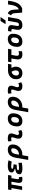

<svg xmlns="http://www.w3.org/2000/svg" viewBox="2986 -3820 1060 7071"><g transform="rotate(-90 3515.5 -285.0)"><path d="M444.8 9.8Q363.8 9.8 334 -36.1Q314.5 -65.4 314.5 -116.2Q314.5 -144 320.3 -178.2L358.4 -394.5H255.9L186 0H54.2L124 -394.5H49.8L71.3 -517.6H605.5L584 -394.5H490.2L454.1 -186.5Q451.7 -172.4 451.7 -161.1Q451.7 -115.7 491.2 -115.7Q498.5 -115.7 506.8 -116.7Q515.1 -117.7 525.9 -119.6L540 -1Q514.6 5.4 495.1 7.6Q475.6 9.8 444.8 9.8Z M844.2 9.8Q633.3 9.8 633.3 -103Q633.3 -151.9 659.7 -182.6Q686 -213.4 731 -230.2Q775.9 -247.1 831.5 -253.4L834.5 -270.5Q697.3 -302.2 697.3 -385.3Q697.3 -439.5 732.2 -470.5Q767.1 -501.5 824 -514.4Q880.9 -527.3 946.8 -527.3Q1075.7 -527.3 1147.9 -498L1096.7 -379.9Q1029.3 -402.3 935.5 -402.3Q887.7 -402.3 860.4 -392.6Q833 -382.8 833 -362.3Q833 -341.8 873.3 -330.3Q913.6 -318.8 1002 -316.4L980.5 -198.2H955.1Q780.8 -198.2 780.8 -149.4Q780.8 -115.2 870.1 -115.2Q933.6 -115.2 977.1 -122.8Q1020.5 -130.4 1054.7 -137.2L1058.6 -13.7Q1016.1 -2.9 962.2 3.4Q908.2 9.8 844.2 9.8Z M1543 -527.3Q1630.9 -527.3 1680.2 -478.3Q1729.5 -429.2 1729.5 -341.8Q1729.5 -266.6 1701.2 -202.4Q1672.9 -138.2 1621.6 -90.6Q1570.3 -43 1501.5 -16.6Q1432.6 9.8 1351.6 9.8Q1342.3 9.8 1332.5 9.3L1294.9 224.6H1160.6L1241.2 -233.9Q1268.1 -384.8 1341.3 -456.1Q1414.6 -527.3 1543 -527.3ZM1374.5 -229.5 1354.5 -115.7Q1358.4 -115.7 1362.3 -115.7Q1427.2 -115.7 1478.5 -144.8Q1529.8 -173.8 1559.6 -223.9Q1589.4 -273.9 1589.4 -336.9Q1589.4 -367.2 1573.2 -383.8Q1557.1 -400.4 1528.3 -400.4Q1464.8 -400.4 1427.5 -358.9Q1390.1 -317.4 1374.5 -229.5Z M2229.5 -142.6 2263.2 -31.2Q2233.4 -14.2 2200.2 -2.2Q2167 9.8 2124 9.8Q1944.3 9.8 1944.3 -137.2Q1944.3 -145 1944.8 -153.3Q1948.2 -205.6 1965.8 -253.9Q1983.4 -302.2 1994.1 -345.2Q1997.1 -355.5 1997.1 -364.3Q1997.1 -401.9 1942.4 -401.9Q1896 -401.9 1853 -390.6L1842.8 -513.7Q1871.6 -522 1900.4 -524.7Q1929.2 -527.3 1958 -527.3Q2136.7 -527.3 2136.7 -402.3Q2136.7 -376.5 2128.9 -345.2Q2117.7 -297.4 2101.1 -258.3Q2084.5 -219.2 2081.1 -172.4Q2077.1 -115.7 2143.1 -115.7Q2167.5 -115.7 2185.8 -121.8Q2204.1 -127.9 2229.5 -142.6Z M2588.9 9.8Q2497.6 9.8 2446.5 -39.8Q2395.5 -89.4 2395.5 -177.7Q2395.5 -342.8 2471.7 -435.1Q2547.9 -527.3 2683.6 -527.3Q2774.9 -527.3 2825.9 -476.6Q2877 -425.8 2877 -335Q2877 -172.4 2800.8 -81.3Q2724.6 9.8 2588.9 9.8ZM2612.3 -115.7Q2672.9 -115.7 2706.8 -168.2Q2740.7 -220.7 2740.7 -314Q2740.7 -355.5 2720.2 -378.7Q2699.7 -401.9 2662.6 -401.9Q2601.1 -401.9 2566.4 -349.4Q2531.7 -296.9 2531.7 -203.6Q2531.7 -162.1 2553 -138.9Q2574.2 -115.7 2612.3 -115.7Z M3300.8 -527.3Q3388.7 -527.3 3438 -478.3Q3487.3 -429.2 3487.3 -341.8Q3487.3 -266.6 3459 -202.4Q3430.7 -138.2 3379.4 -90.6Q3328.1 -43 3259.3 -16.6Q3190.4 9.8 3109.4 9.8Q3100.1 9.8 3090.3 9.3L3052.7 224.6H2918.5L2999 -233.9Q3025.9 -384.8 3099.1 -456.1Q3172.4 -527.3 3300.8 -527.3ZM3132.3 -229.5 3112.3 -115.7Q3116.2 -115.7 3120.1 -115.7Q3185.1 -115.7 3236.3 -144.8Q3287.6 -173.8 3317.4 -223.9Q3347.2 -273.9 3347.2 -336.9Q3347.2 -367.2 3331.1 -383.8Q3314.9 -400.4 3286.1 -400.4Q3222.7 -400.4 3185.3 -358.9Q3147.9 -317.4 3132.3 -229.5Z M3987.3 -142.6 4021 -31.2Q3991.2 -14.2 3958 -2.2Q3924.8 9.8 3881.8 9.8Q3702.1 9.8 3702.1 -137.2Q3702.1 -145 3702.6 -153.3Q3706.1 -205.6 3723.6 -253.9Q3741.2 -302.2 3752 -345.2Q3754.9 -355.5 3754.9 -364.3Q3754.9 -401.9 3700.2 -401.9Q3653.8 -401.9 3610.8 -390.6L3600.6 -513.7Q3629.4 -522 3658.2 -524.7Q3687 -527.3 3715.8 -527.3Q3894.5 -527.3 3894.5 -402.3Q3894.5 -376.5 3886.7 -345.2Q3875.5 -297.4 3858.9 -258.3Q3842.3 -219.2 3838.9 -172.4Q3835 -115.7 3900.9 -115.7Q3925.3 -115.7 3943.6 -121.8Q3961.9 -127.9 3987.3 -142.6Z M4353 9.8Q4248 9.8 4190.4 -49.3Q4132.8 -108.4 4132.8 -215.8Q4132.8 -307.1 4172.4 -375.2Q4211.9 -443.4 4283.2 -481.2Q4354.5 -519 4449.7 -519H4698.7L4677.2 -392.1H4544.4Q4570.3 -355.5 4582.8 -316.9Q4595.2 -278.3 4595.2 -240.2Q4595.2 -121.1 4531.7 -55.7Q4468.3 9.8 4353 9.8ZM4405.3 -388.7Q4342.8 -377 4305.9 -330.6Q4269 -284.2 4269 -213.9Q4269 -167.5 4293 -141.6Q4316.9 -115.7 4360.4 -115.7Q4407.7 -115.7 4433.3 -148.4Q4459 -181.2 4459 -240.2Q4459 -273.9 4446 -312.3Q4433.1 -350.6 4405.3 -388.7Z M5047.4 9.8Q4938.5 9.8 4893.1 -48.3Q4861.3 -88.9 4861.3 -156.7Q4861.3 -185.5 4867.2 -219.7L4897.5 -394.5H4756.8L4778.3 -517.6H5253.9L5232.4 -394.5H5028.8L5000.5 -232.9Q4996.1 -209.5 4996.1 -190.9Q4996.1 -115.7 5064.5 -115.7Q5106.4 -115.7 5168.9 -129.4L5161.6 -5.9Q5108.9 9.8 5047.4 9.8Z M5518.6 9.8Q5427.2 9.8 5376.2 -39.8Q5325.2 -89.4 5325.2 -177.7Q5325.2 -342.8 5401.4 -435.1Q5477.5 -527.3 5613.3 -527.3Q5704.6 -527.3 5755.6 -476.6Q5806.6 -425.8 5806.6 -335Q5806.6 -172.4 5730.5 -81.3Q5654.3 9.8 5518.6 9.8ZM5542 -115.7Q5602.5 -115.7 5636.5 -168.2Q5670.4 -220.7 5670.4 -314Q5670.4 -355.5 5649.9 -378.7Q5629.4 -401.9 5592.3 -401.9Q5530.8 -401.9 5496.1 -349.4Q5461.4 -296.9 5461.4 -203.6Q5461.4 -162.1 5482.7 -138.9Q5503.9 -115.7 5542 -115.7Z M6124.5 9.8Q6027.8 9.8 5983.4 -45.9Q5950.7 -86.4 5950.7 -148.9Q5950.7 -172.9 5955.6 -200.2L5977.5 -326.2Q5980.5 -342.3 5980.5 -354Q5980.5 -370.6 5975.1 -379.4Q5965.3 -394.5 5935.1 -394.5H5885.7L5907.2 -517.6H5970.7Q6059.6 -517.6 6098.1 -475.6Q6126 -444.8 6126 -393.6Q6126 -374 6122.1 -351.6L6096.2 -204.1Q6093.3 -187 6093.3 -173.3Q6093.3 -115.7 6146.5 -115.7Q6211.9 -115.7 6227.5 -204.1L6282.7 -517.6H6422.9L6367.2 -200.2Q6330.1 9.8 6124.5 9.8ZM6159.7 -609.4 6278.8 -794.9H6423.8L6294.9 -609.4Z M6585.4 0 6564 -274.4Q6559.1 -335.4 6537.4 -366.7Q6515.6 -397.9 6483.4 -406.7L6554.7 -527.3Q6595.2 -511.7 6624.5 -485.8Q6653.8 -460 6671.4 -415Q6689 -370.1 6693.8 -296.9L6706.5 -117.7Q6760.7 -145 6795.9 -194.3Q6831.1 -243.7 6852.1 -322.8Q6873 -401.9 6885.3 -517.6H7025.4Q7010.3 -400.4 6987.8 -314.2Q6965.3 -228 6931.9 -167.2Q6898.4 -106.4 6851.3 -65.4Q6804.2 -24.4 6739.7 2.9Z"/></g></svg>

Font: CaskaydiaCove NFP
Style: Bold Italic
Weight: 700
Italic angle: -10°
Designer: Aaron Bell
Foundry: Saja Typeworks
Version: Version 2111.001; VTT 6.35;Nerd Fonts 3.1.1